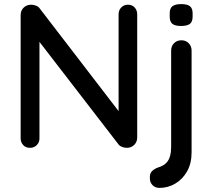

<svg xmlns="http://www.w3.org/2000/svg" viewBox="-20 -723 1046 939"><path d="M606 -700Q626 -700 638.5 -686.5Q651 -673 651 -653V-51Q651 -29 636.5 -14.5Q622 0 600 0Q590 0 578.5 -4Q567 -8 561 -15L150 -548L173 -561V-46Q173 -27 160 -13.5Q147 0 127 0Q106 0 93.5 -13.5Q81 -27 81 -46V-649Q81 -672 96 -686Q111 -700 132 -700Q143 -700 155.5 -695.5Q168 -691 174 -682L575 -160L560 -146V-653Q560 -673 573 -686.5Q586 -700 606 -700ZM917 22Q917 76 895 115Q873 154 837 175Q801 196 760 196Q739 196 726 182.5Q713 169 713 150V141Q713 123 725.5 112Q738 101 756 95Q779 88 792.5 74.5Q806 61 811.5 40.5Q817 20 817 -4V-476Q817 -497 831 -511.5Q845 -526 867 -526Q889 -526 903 -511.5Q917 -497 917 -476ZM865 -596Q836 -596 823 -606.5Q810 -617 810 -642V-658Q810 -683 824 -693Q838 -703 866 -703Q896 -703 909 -692.5Q922 -682 922 -658V-642Q922 -616 908.5 -606Q895 -596 865 -596Z"/></svg>

Font: Quicksand SemiBold
Style: Regular
Weight: 600
Designer: Andrew Paglinawan
Foundry: Andrew Paglinawan
Version: Version 3.004